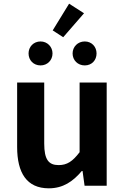

<svg xmlns="http://www.w3.org/2000/svg" viewBox="-20 -1008 677 1042"><path d="M245 14C322 14 376 -23 424 -80H428L439 0H559V-560H412V-182C374 -132 344 -112 298 -112C244 -112 220 -142 220 -229V-560H73V-210C73 -70 125 14 245 14ZM323 -806 436 -936 355 -988 266 -843ZM200 -653C237 -653 265 -681 265 -718C265 -754 237 -783 200 -783C162 -783 135 -754 135 -718C135 -681 162 -653 200 -653ZM440 -653C478 -653 504 -681 504 -718C504 -754 478 -783 440 -783C402 -783 374 -754 374 -718C374 -681 402 -653 440 -653Z"/></svg>

Font: Source Han Sans Old Style Bold
Style: Regular
Weight: 700
Designer: Ryoko NISHIZUKA (kana & ideographs); Paul D. Hunt (Latin, Greek & Cyrillic); Wenlong ZHANG (bopomofo); Sandoll Communica
Foundry: Adobe Systems Incorporated
Version: Version 1.004;PS 1.004;hotconv 1.0.81;makeotf.lib2.5.63406